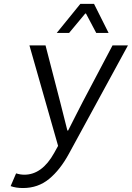

<svg xmlns="http://www.w3.org/2000/svg" viewBox="-20 -741 672 978"><path d="M269 -573.2 389.2 -721.2H459L533.2 -573.2H470.2L418 -671.9H414.1L332 -573.2ZM97.2 216.8Q61 216.8 34.2 207L62 142.1Q83.5 148.9 104 148.9Q194.3 148.9 255.9 38.1L275.9 2L129.9 -509.8H211.9L286.1 -223.1Q290.5 -206.1 323.2 -76.2H327.1Q339.4 -100.1 364.5 -150.1Q389.6 -200.2 401.9 -223.1L553.2 -509.8H631.8L331.1 42Q286.6 124 230.2 170.4Q173.8 216.8 97.2 216.8Z"/></svg>

Font: Office Code Pro Italic
Style: Regular
Weight: 400
Italic angle: -9°
Designer: Nathan Rutzky & Paul D. Hunt
Foundry: Adobe Systems Incorporated
Version: Version 1.004;PS 001.004;hotconv 1.0.70;makeotf.lib2.5.58329